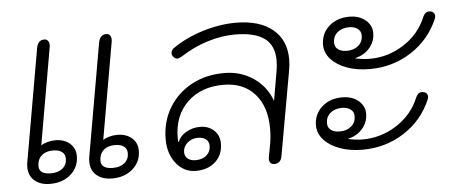

<svg xmlns="http://www.w3.org/2000/svg" viewBox="-44 -682 1864 790"><g transform="rotate(-5 888.0 -287.0)"><path d="M46 -66Q46 -78 47 -83L129 -552Q135 -584 161 -584Q172 -584 177.5 -575.5Q183 -567 181 -552L111 -151Q121 -158 137.5 -162.5Q154 -167 169 -167Q207 -167 230 -147Q253 -127 253 -95Q253 -49 219.5 -19.5Q186 10 134 10Q94 10 70 -10.5Q46 -31 46 -66ZM302 -66Q302 -78 303 -83L385 -552Q391 -584 417 -584Q428 -584 433.5 -575.5Q439 -567 437 -552L367 -151Q377 -158 393.5 -162.5Q410 -167 425 -167Q463 -167 486 -147Q509 -127 509 -95Q509 -49 475.5 -19.5Q442 10 390 10Q350 10 326 -10.5Q302 -31 302 -66ZM207 -88Q207 -106 194 -116Q181 -126 157 -126Q127 -126 109.5 -110Q92 -94 92 -67Q92 -33 141 -33Q171 -33 189 -48Q207 -63 207 -88ZM463 -88Q463 -106 450 -116Q437 -126 413 -126Q383 -126 365.5 -110Q348 -94 348 -67Q348 -33 397 -33Q427 -33 445 -48Q463 -63 463 -88Z M623 -131Q623 -203 657 -260Q691 -317 750.5 -349.5Q810 -382 886 -382Q954 -382 1006.5 -346.5Q1059 -311 1081 -250L1102 -371Q1106 -390 1106 -415Q1106 -477 1066 -506.5Q1026 -536 944 -536Q888 -536 829.5 -517.5Q771 -499 719 -465Q706 -458 700 -458Q692 -458 685 -465.5Q678 -473 678 -481Q678 -494 689 -502Q743 -540 814 -562Q885 -584 952 -584Q1049 -584 1103.5 -539.5Q1158 -495 1158 -416Q1158 -391 1154 -371L1092 -23Q1090 -7 1081.5 1Q1073 9 1060 9Q1050 9 1044.5 3Q1039 -3 1039 -13Q1039 -20 1040 -23L1050 -77Q1055 -107 1055 -138Q1055 -229 1008 -281.5Q961 -334 879 -334Q786 -334 729.5 -279Q673 -224 673 -133Q673 -120 674 -116H676Q685 -140 711 -155Q737 -170 768 -170Q803 -170 825.5 -149Q848 -128 848 -95Q848 -48 817 -19.5Q786 9 736 9Q687 9 655 -31Q623 -71 623 -131ZM801 -89Q801 -106 789 -116Q777 -126 755 -126Q730 -126 712 -110Q694 -94 694 -72Q694 -55 706 -45Q718 -35 739 -35Q767 -35 784 -50Q801 -65 801 -89Z M1302 -462Q1302 -508 1335 -538Q1368 -568 1420 -568Q1460 -568 1486 -546.5Q1512 -525 1512 -493Q1512 -458 1489.5 -431.5Q1467 -405 1429 -396V-395Q1464 -388 1488 -388Q1565 -388 1630 -430Q1695 -472 1723 -541Q1732 -561 1748 -561Q1760 -561 1766 -555Q1772 -549 1772 -541Q1772 -536 1770 -530Q1734 -445 1657 -395.5Q1580 -346 1485 -346Q1433 -346 1391.5 -361Q1350 -376 1326 -402.5Q1302 -429 1302 -462ZM1464 -487Q1464 -504 1450.5 -514.5Q1437 -525 1415 -525Q1385 -525 1366.5 -509Q1348 -493 1348 -467Q1348 -449 1361.5 -439Q1375 -429 1398 -429Q1427 -429 1445.5 -445Q1464 -461 1464 -487ZM1244 -134Q1244 -180 1277 -210Q1310 -240 1362 -240Q1402 -240 1428 -218.5Q1454 -197 1454 -165Q1454 -130 1431.5 -103.5Q1409 -77 1371 -68V-67Q1406 -60 1430 -60Q1507 -60 1572 -102Q1637 -144 1665 -213Q1674 -233 1690 -233Q1698 -233 1704 -230Q1714 -224 1714 -213Q1714 -208 1712 -202Q1676 -117 1599 -67.5Q1522 -18 1427 -18Q1375 -18 1333.5 -33Q1292 -48 1268 -74.5Q1244 -101 1244 -134ZM1406 -159Q1406 -176 1392.5 -186.5Q1379 -197 1357 -197Q1327 -197 1308.5 -181Q1290 -165 1290 -139Q1290 -121 1303.5 -111Q1317 -101 1340 -101Q1369 -101 1387.5 -117Q1406 -133 1406 -159Z"/></g></svg>

Font: Kodchasan ExtraLight
Style: Italic
Weight: 275
Italic angle: -10°
Version: Version 1.000; ttfautohint (v1.6)